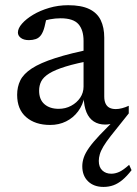

<svg xmlns="http://www.w3.org/2000/svg" viewBox="-20 -482 538 756"><path d="M487 -35.5 416 53.5Q398 76.5 387.5 94Q377 111.5 373 125.5Q369 139.5 369 151.5Q369 176 382.8 189Q396.5 202 418 202Q433.5 202 449.2 195Q465 188 488.5 167L498 188Q479.5 212 462 226.5Q444.5 241 426.5 247.5Q408.5 254 387.5 254Q349.5 254 326.8 232Q304 210 304 172.5Q304 155.5 310 138Q316 120.5 330.8 99.5Q345.5 78.5 372 50.5L427.5 -6.5L433 1Q423 4.5 413.2 6.5Q403.5 8.5 394.5 8.5Q368 8.5 349.2 -3.8Q330.5 -16 320.5 -40Q310.5 -64 309.5 -99L313 -102.5Q306.5 -69 287.5 -43.5Q268.5 -18 240.2 -4Q212 10 177.5 10Q118.5 10 83 -20.8Q47.5 -51.5 47.5 -108.5Q47.5 -140 60 -165.5Q72.5 -191 105.2 -212.5Q138 -234 197.5 -253.2Q257 -272.5 351 -291L348.5 -245.5Q280.5 -233 238.5 -220Q196.5 -207 173.8 -192.8Q151 -178.5 142.5 -162Q134 -145.5 134 -125Q134 -90 155 -71.8Q176 -53.5 211 -53.5Q238 -53.5 260.2 -65.5Q282.5 -77.5 295.8 -97.2Q309 -117 309 -141V-321Q309 -364 288.8 -387Q268.5 -410 218.5 -410Q198 -410 176.5 -406Q155 -402 135 -394L165 -421.5Q160.5 -397 155.5 -377Q150.5 -357 142 -344.5Q133.5 -332.5 121 -328.2Q108.5 -324 94 -324Q73.5 -324 62 -332.8Q50.5 -341.5 50.5 -354Q50.5 -370.5 66.8 -389Q83 -407.5 110.5 -424Q138 -440.5 173.8 -451Q209.5 -461.5 248.5 -461.5Q300 -461.5 331.2 -446.5Q362.5 -431.5 376.5 -402.8Q390.5 -374 390.5 -333.5V-102Q390.5 -85 395.8 -74Q401 -63 411 -57.8Q421 -52.5 436 -52.5Q447.5 -52.5 460.8 -56Q474 -59.5 487 -65.5Z"/></svg>

Font: Newsreader
Style: Regular
Weight: 400
Designer: Hugues Gentile
Foundry: Production Type
Version: Version 1.003